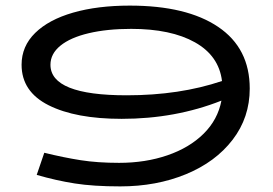

<svg xmlns="http://www.w3.org/2000/svg" viewBox="-20 -651 974 685"><path d="M871 -335Q871 -232 810 -152.5Q749 -73 643.5 -29.5Q538 14 409 14Q313 14 246.5 3.5Q180 -7 111 -27L138 -106Q207 -89 267.5 -79.5Q328 -70 405 -70Q499 -70 577.5 -97Q656 -124 706.5 -174Q757 -224 770 -292Q606 -227 414 -227Q250 -227 153.5 -275.5Q57 -324 57 -420Q57 -486 105.5 -533.5Q154 -581 241 -606Q328 -631 443 -631Q646 -631 758.5 -555Q871 -479 871 -335ZM772 -362Q761 -452 675.5 -500Q590 -548 448 -548Q362 -548 296.5 -532.5Q231 -517 195.5 -488Q160 -459 160 -420Q160 -311 432 -311Q621 -311 772 -362Z"/></svg>

Font: BioRhyme Expanded
Style: Regular
Weight: 400
Width: 7
Designer: Aoife Mooney
Foundry: Aoife Mooney Type
Version: Version 1.001